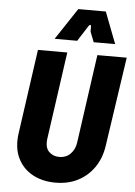

<svg xmlns="http://www.w3.org/2000/svg" viewBox="-62 -986 731 1043"><g transform="rotate(5 303.5 -465.0)"><path d="M280 10Q207 10 153 -20.5Q99 -51 73 -107Q47 -163 58 -240L123 -700H283L216 -226Q209 -177 231.5 -154Q254 -131 288 -131Q326 -131 350 -155.5Q374 -180 379 -217L447 -700H607L535 -212Q525 -145 490.5 -95Q456 -45 402.5 -17.5Q349 10 280 10ZM208 -768 322 -940H472L538 -768H421L399 -824V-852Q399 -859 395 -860Q391 -861 386 -854L331 -768Z"/></g></svg>

Font: Finlandica
Style: Bold Italic
Weight: 700
Italic angle: -8°
Designer: Niklas Ekholm, Juho Hiilivirta, Jaakko Suomalainen
Foundry: Helsinki Type Studio
Version: Version 1.064; ttfautohint (v1.8.4.7-5d5b)